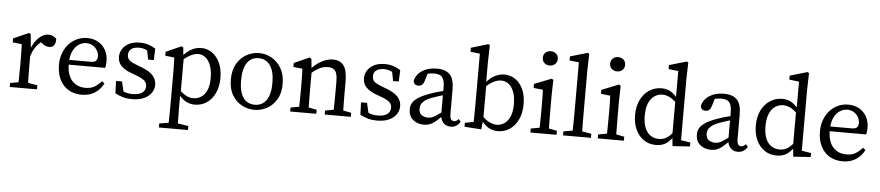

<svg xmlns="http://www.w3.org/2000/svg" viewBox="-50 -1092 7719 1684"><g transform="rotate(5 3809.5 -250.0)"><path d="M115 0Q116 -23 116.5 -60.5Q117 -98 117.5 -138.5Q118 -179 118 -210V-257Q118 -285 117.5 -305.5Q117 -326 116.5 -344.5Q116 -363 115 -383L35 -392V-427L171 -487L186 -477L198 -352V-210Q198 -179 198.5 -138.5Q199 -98 199.5 -60.5Q200 -23 201 0ZM43 0V-35L153 -55H173L283 -35V0ZM158 -278V-345H215L190 -338Q206 -385 230.5 -418Q255 -451 284 -469Q313 -487 342 -487Q364 -487 384 -477.5Q404 -468 413 -453Q413 -418 399 -399Q385 -380 355 -380Q338 -380 323.5 -386.5Q309 -393 295 -404L268 -427L317 -437Q271 -413 242 -374.5Q213 -336 196 -278Z M684 -487Q736 -487 777.5 -464.5Q819 -442 844 -399.5Q869 -357 869 -296Q869 -279 867 -264.5Q865 -250 862 -240H493V-282H731Q767 -282 778.5 -297Q790 -312 790 -333Q790 -362 775.5 -386.5Q761 -411 736 -426.5Q711 -442 679 -442Q647 -442 615 -422.5Q583 -403 562 -360Q541 -317 541 -245Q541 -182 561 -138.5Q581 -95 618 -72.5Q655 -50 705 -50Q753 -50 785.5 -70Q818 -90 845 -121L868 -103Q841 -50 793 -18.5Q745 13 677 13Q610 13 560.5 -16.5Q511 -46 483.5 -101Q456 -156 456 -232Q456 -289 474 -336Q492 -383 523.5 -417Q555 -451 596.5 -469Q638 -487 684 -487Z M1119 13Q1077 13 1042.5 3.5Q1008 -6 971 -25L967 -134H1020L1047 -16L998 -39V-73Q1024 -53 1054 -42.5Q1084 -32 1121 -32Q1179 -32 1206.5 -53.5Q1234 -75 1234 -109Q1234 -141 1211 -160.5Q1188 -180 1141 -197L1095 -214Q1040 -234 1007 -265.5Q974 -297 974 -348Q974 -384 994 -416Q1014 -448 1052.5 -467.5Q1091 -487 1146 -487Q1187 -487 1220 -476.5Q1253 -466 1285 -446L1281 -345H1231L1211 -446L1247 -430V-404Q1223 -423 1197.5 -432.5Q1172 -442 1145 -442Q1099 -442 1075 -423.5Q1051 -405 1051 -373Q1051 -339 1072 -322Q1093 -305 1144 -286L1174 -275Q1249 -247 1280.5 -211.5Q1312 -176 1312 -129Q1312 -92 1290.5 -59.5Q1269 -27 1226 -7Q1183 13 1119 13Z M1792 -230Q1792 -295 1775.5 -340Q1759 -385 1730.5 -408.5Q1702 -432 1665 -432Q1647 -432 1623.5 -424.5Q1600 -417 1571 -398Q1542 -379 1505 -343L1496 -361Q1540 -427 1588 -457Q1636 -487 1687 -487Q1740 -487 1783 -457Q1826 -427 1851.5 -371.5Q1877 -316 1877 -239Q1877 -162 1850 -105.5Q1823 -49 1777 -18Q1731 13 1672 13Q1642 13 1611.5 1.5Q1581 -10 1552 -38.5Q1523 -67 1496 -119L1505 -135Q1544 -86 1580.5 -64Q1617 -42 1654 -42Q1692 -42 1723.5 -62Q1755 -82 1773.5 -124Q1792 -166 1792 -230ZM1510 185 1633 205V240H1377V205L1490 185ZM1461 30V-257Q1461 -285 1460.5 -305.5Q1460 -326 1459.5 -344.5Q1459 -363 1458 -383L1378 -392V-427L1514 -487L1529 -477L1537 -392L1541 -390V-78L1538 -72V28Q1538 63 1538.5 98.5Q1539 134 1539.5 169.5Q1540 205 1541 240H1458Q1459 205 1459.5 170Q1460 135 1460.5 100Q1461 65 1461 30Z M2197 13Q2140 13 2087.5 -14.5Q2035 -42 2002 -97Q1969 -152 1969 -235Q1969 -318 2002 -374Q2035 -430 2087.5 -458.5Q2140 -487 2197 -487Q2254 -487 2306 -458.5Q2358 -430 2391.5 -374Q2425 -318 2425 -235Q2425 -152 2391.5 -97Q2358 -42 2306 -14.5Q2254 13 2197 13ZM2197 -32Q2262 -32 2298.5 -83.5Q2335 -135 2335 -235Q2335 -336 2298.5 -389Q2262 -442 2197 -442Q2130 -442 2094.5 -389Q2059 -336 2059 -235Q2059 -135 2094.5 -83.5Q2130 -32 2197 -32Z M2672 0H2586Q2587 -23 2587.5 -60.5Q2588 -98 2588.5 -138.5Q2589 -179 2589 -210V-257Q2589 -285 2588.5 -305.5Q2588 -326 2587.5 -344.5Q2587 -363 2586 -383L2506 -392V-427L2642 -487L2657 -477L2669 -361V-210Q2669 -179 2669.5 -138.5Q2670 -98 2670.5 -60.5Q2671 -23 2672 0ZM2642 -55 2742 -35V0H2512V-35L2622 -55ZM2926 -55H2946L3046 -35V0H2816V-35ZM2846 -487Q2911 -487 2942 -444Q2973 -401 2973 -302V-210Q2973 -178 2973.5 -137.5Q2974 -97 2974.5 -60Q2975 -23 2976 0H2890Q2891 -23 2891.5 -60Q2892 -97 2892.5 -137.5Q2893 -178 2893 -210V-294Q2893 -364 2873.5 -390.5Q2854 -417 2809 -417Q2784 -417 2761 -410Q2738 -403 2714 -388Q2690 -373 2661 -348H2640V-393H2691L2648 -375Q2672 -407 2704.5 -432Q2737 -457 2774 -472Q2811 -487 2846 -487Z M3276 13Q3234 13 3199.5 3.5Q3165 -6 3128 -25L3124 -134H3177L3204 -16L3155 -39V-73Q3181 -53 3211 -42.5Q3241 -32 3278 -32Q3336 -32 3363.5 -53.5Q3391 -75 3391 -109Q3391 -141 3368 -160.5Q3345 -180 3298 -197L3252 -214Q3197 -234 3164 -265.5Q3131 -297 3131 -348Q3131 -384 3151 -416Q3171 -448 3209.5 -467.5Q3248 -487 3303 -487Q3344 -487 3377 -476.5Q3410 -466 3442 -446L3438 -345H3388L3368 -446L3404 -430V-404Q3380 -423 3354.5 -432.5Q3329 -442 3302 -442Q3256 -442 3232 -423.5Q3208 -405 3208 -373Q3208 -339 3229 -322Q3250 -305 3301 -286L3331 -275Q3406 -247 3437.5 -211.5Q3469 -176 3469 -129Q3469 -92 3447.5 -59.5Q3426 -27 3383 -7Q3340 13 3276 13Z M3555 -112Q3555 -140 3568 -165Q3581 -190 3616.5 -214Q3652 -238 3719 -262Q3740 -270 3766.5 -278Q3793 -286 3821 -293Q3849 -300 3874 -304V-268Q3840 -261 3801.5 -249Q3763 -237 3740 -228Q3695 -211 3674 -193Q3653 -175 3646.5 -158Q3640 -141 3640 -126Q3640 -86 3663.5 -69Q3687 -52 3721 -52Q3739 -52 3753.5 -57Q3768 -62 3788 -75Q3808 -88 3839 -110L3859 -125L3873 -104L3844 -75Q3814 -45 3790.5 -25.5Q3767 -6 3743.5 3.5Q3720 13 3689 13Q3634 13 3594.5 -18.5Q3555 -50 3555 -112ZM3834 -92V-320Q3834 -369 3824.5 -395.5Q3815 -422 3794 -432Q3773 -442 3740 -442Q3723 -442 3700.5 -438.5Q3678 -435 3650 -424L3690 -455L3664 -369Q3657 -347 3645 -335.5Q3633 -324 3613 -324Q3571 -324 3568 -364Q3582 -421 3634 -454Q3686 -487 3761 -487Q3838 -487 3876 -448Q3914 -409 3914 -314V-102Q3914 -68 3924 -54.5Q3934 -41 3951 -41Q3964 -41 3973 -47Q3982 -53 3990 -63L4010 -41Q3992 -13 3971.5 -1.5Q3951 10 3925 10Q3884 10 3859 -18Q3834 -46 3834 -92Z M4047 0V-35L4155 -55L4122 0Q4123 -23 4123.5 -60.5Q4124 -98 4124.5 -138.5Q4125 -179 4125 -210V-650L4042 -660V-695L4192 -740L4206 -732L4202 -590V-398L4205 -385V-79L4195 10ZM4327 -42Q4363 -42 4393.5 -63Q4424 -84 4442.5 -126.5Q4461 -169 4461 -233Q4461 -298 4444.5 -342Q4428 -386 4399 -409Q4370 -432 4332 -432Q4314 -432 4291 -425Q4268 -418 4239.5 -399Q4211 -380 4174 -343L4165 -361Q4209 -427 4257 -457Q4305 -487 4356 -487Q4409 -487 4452 -458Q4495 -429 4520.5 -374Q4546 -319 4546 -242Q4546 -165 4519 -107.5Q4492 -50 4446 -18.5Q4400 13 4341 13Q4311 13 4280.5 2Q4250 -9 4221 -37.5Q4192 -66 4165 -118L4174 -134Q4213 -85 4252.5 -63.5Q4292 -42 4327 -42Z M4744 -600Q4716 -600 4697 -617.5Q4678 -635 4678 -663Q4678 -692 4697 -709Q4716 -726 4744 -726Q4772 -726 4791 -709Q4810 -692 4810 -663Q4810 -635 4791 -617.5Q4772 -600 4744 -600ZM4787 0H4703Q4704 -23 4704.5 -60.5Q4705 -98 4705.5 -138.5Q4706 -179 4706 -210V-257Q4706 -298 4705.5 -325.5Q4705 -353 4703 -383L4621 -392V-427L4772 -487L4787 -477L4784 -342V-210Q4784 -179 4784.5 -138.5Q4785 -98 4785.5 -60.5Q4786 -23 4787 0ZM4757 -55 4857 -35V0H4627V-35L4737 -55Z M5047 -55 5160 -35V0H4914V-35L5027 -55ZM4914 -695 5067 -740 5081 -732 5077 -590V-210Q5077 -175 5077.5 -140Q5078 -105 5078.5 -70Q5079 -35 5080 0H4994Q4995 -35 4995.5 -70Q4996 -105 4996.5 -140Q4997 -175 4997 -210V-650L4914 -660Z M5337 -600Q5309 -600 5290 -617.5Q5271 -635 5271 -663Q5271 -692 5290 -709Q5309 -726 5337 -726Q5365 -726 5384 -709Q5403 -692 5403 -663Q5403 -635 5384 -617.5Q5365 -600 5337 -600ZM5380 0H5296Q5297 -23 5297.5 -60.5Q5298 -98 5298.5 -138.5Q5299 -179 5299 -210V-257Q5299 -298 5298.5 -325.5Q5298 -353 5296 -383L5214 -392V-427L5365 -487L5380 -477L5377 -342V-210Q5377 -179 5377.5 -138.5Q5378 -98 5378.5 -60.5Q5379 -23 5380 0ZM5350 -55 5450 -35V0H5220V-35L5330 -55Z M5613 -235Q5613 -169 5631.5 -126Q5650 -83 5682 -62.5Q5714 -42 5754 -42Q5792 -42 5822 -60.5Q5852 -79 5886 -123L5895 -96Q5867 -45 5829 -16Q5791 13 5732 13Q5671 13 5625 -18.5Q5579 -50 5553.5 -105.5Q5528 -161 5528 -233Q5528 -309 5555.5 -366Q5583 -423 5631.5 -455Q5680 -487 5741 -487Q5770 -487 5796 -478Q5822 -469 5847.5 -447Q5873 -425 5899 -386L5889 -360Q5846 -402 5814 -417Q5782 -432 5753 -432Q5716 -432 5684 -411.5Q5652 -391 5632.5 -347.5Q5613 -304 5613 -235ZM5933 -51 6032 -35V0L5879 10L5869 -92V-385L5872 -398V-650L5786 -660V-695L5939 -740L5953 -732L5949 -590V0Z M6083 -112Q6083 -140 6096 -165Q6109 -190 6144.5 -214Q6180 -238 6247 -262Q6268 -270 6294.5 -278Q6321 -286 6349 -293Q6377 -300 6402 -304V-268Q6368 -261 6329.5 -249Q6291 -237 6268 -228Q6223 -211 6202 -193Q6181 -175 6174.5 -158Q6168 -141 6168 -126Q6168 -86 6191.5 -69Q6215 -52 6249 -52Q6267 -52 6281.5 -57Q6296 -62 6316 -75Q6336 -88 6367 -110L6387 -125L6401 -104L6372 -75Q6342 -45 6318.5 -25.5Q6295 -6 6271.5 3.5Q6248 13 6217 13Q6162 13 6122.5 -18.5Q6083 -50 6083 -112ZM6362 -92V-320Q6362 -369 6352.5 -395.5Q6343 -422 6322 -432Q6301 -442 6268 -442Q6251 -442 6228.5 -438.5Q6206 -435 6178 -424L6218 -455L6192 -369Q6185 -347 6173 -335.5Q6161 -324 6141 -324Q6099 -324 6096 -364Q6110 -421 6162 -454Q6214 -487 6289 -487Q6366 -487 6404 -448Q6442 -409 6442 -314V-102Q6442 -68 6452 -54.5Q6462 -41 6479 -41Q6492 -41 6501 -47Q6510 -53 6518 -63L6538 -41Q6520 -13 6499.5 -1.5Q6479 10 6453 10Q6412 10 6387 -18Q6362 -46 6362 -92Z M6676 -235Q6676 -169 6694.5 -126Q6713 -83 6745 -62.5Q6777 -42 6817 -42Q6855 -42 6885 -60.5Q6915 -79 6949 -123L6958 -96Q6930 -45 6892 -16Q6854 13 6795 13Q6734 13 6688 -18.5Q6642 -50 6616.5 -105.5Q6591 -161 6591 -233Q6591 -309 6618.5 -366Q6646 -423 6694.5 -455Q6743 -487 6804 -487Q6833 -487 6859 -478Q6885 -469 6910.5 -447Q6936 -425 6962 -386L6952 -360Q6909 -402 6877 -417Q6845 -432 6816 -432Q6779 -432 6747 -411.5Q6715 -391 6695.5 -347.5Q6676 -304 6676 -235ZM6996 -51 7095 -35V0L6942 10L6932 -92V-385L6935 -398V-650L6849 -660V-695L7002 -740L7016 -732L7012 -590V0Z M7384 -487Q7436 -487 7477.5 -464.5Q7519 -442 7544 -399.5Q7569 -357 7569 -296Q7569 -279 7567 -264.5Q7565 -250 7562 -240H7193V-282H7431Q7467 -282 7478.5 -297Q7490 -312 7490 -333Q7490 -362 7475.5 -386.5Q7461 -411 7436 -426.5Q7411 -442 7379 -442Q7347 -442 7315 -422.5Q7283 -403 7262 -360Q7241 -317 7241 -245Q7241 -182 7261 -138.5Q7281 -95 7318 -72.5Q7355 -50 7405 -50Q7453 -50 7485.5 -70Q7518 -90 7545 -121L7568 -103Q7541 -50 7493 -18.5Q7445 13 7377 13Q7310 13 7260.5 -16.5Q7211 -46 7183.5 -101Q7156 -156 7156 -232Q7156 -289 7174 -336Q7192 -383 7223.5 -417Q7255 -451 7296.5 -469Q7338 -487 7384 -487Z"/></g></svg>

Font: Adobe Variable Font Prototype
Style: Regular
Weight: 389
Designer: Frank Grießhammer
Foundry: Adobe
Version: Version 1.004;hotconv 1.0.113;makeotfexe 2.5.65598